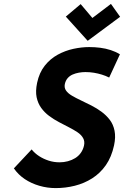

<svg xmlns="http://www.w3.org/2000/svg" viewBox="-20 -951 635 983"><path d="M595 -865 548 -931 453 -859 393 -930 317 -866 429 -742ZM539 -554 594 -673Q573 -686 547 -694.5Q521 -703 493 -706.5Q465 -710 437 -710Q398 -710 356 -701Q314 -692 275.5 -671Q237 -650 209 -614.5Q181 -579 170 -527Q161 -484 167.5 -453Q174 -422 191 -398.5Q208 -375 231.5 -357.5Q255 -340 281.5 -326Q308 -312 332.5 -299.5Q357 -287 376.5 -274Q396 -261 405.5 -244Q415 -227 410 -205Q405 -184 393.5 -168Q382 -152 365 -141.5Q348 -131 327.5 -125.5Q307 -120 285 -120Q256 -120 229.5 -128.5Q203 -137 180.5 -151.5Q158 -166 142 -186L51 -89Q74 -56 107 -34Q140 -12 181 0Q222 12 265 12Q315 12 363 0Q411 -12 452 -38Q493 -64 522 -105.5Q551 -147 564 -207Q573 -249 566.5 -281.5Q560 -314 542 -337.5Q524 -361 499.5 -379Q475 -397 447.5 -411Q420 -425 394.5 -437Q369 -449 348.5 -461Q328 -473 318 -487.5Q308 -502 312 -521Q316 -539 326.5 -551Q337 -563 352 -569.5Q367 -576 384 -579Q401 -582 417 -582Q440 -582 461 -578.5Q482 -575 501.5 -569Q521 -563 539 -554Z"/></svg>

Font: Advent Pro ExtraBold
Style: Italic
Weight: 800
Italic angle: -12°
Version: Version 3.000